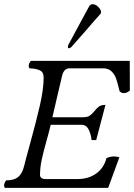

<svg xmlns="http://www.w3.org/2000/svg" viewBox="-49 -913 651 933"><path d="M95.7 -209.5Q76.2 -139.6 67.9 -105Q58.6 -68.4 38.8 -52.5Q19 -36.6 -19 -36.6Q-29.3 -23.9 -29.3 -9.3L-25.9 0H476.6L531.2 -148.9Q528.8 -149.4 520.5 -151.1Q512.2 -152.8 504.4 -152.8Q487.3 -152.8 468.3 -144.5Q456.1 -96.7 418.5 -69.8Q380.9 -43 328.6 -43H170.4Q159.2 -43 152.3 -48.3Q145.5 -53.7 145.5 -62.5Q145.5 -99.1 153.6 -136.5Q161.6 -173.8 177.2 -229.5Q191.9 -281.2 197.3 -306.6H346.7Q370.1 -306.6 381.6 -283.9Q393.1 -261.2 396 -232.4H418.5L463.4 -403.3Q443.4 -403.3 432.6 -395.8Q421.9 -388.2 410.2 -373.5Q397.9 -358.4 386.7 -350.8Q375.5 -343.3 354.5 -343.3H205.6L252 -542Q260.7 -581.1 288.6 -581.1H451.7Q477.1 -581.1 492.2 -566.9Q507.3 -552.7 514.4 -533.2Q521.5 -513.7 528.8 -482.9Q529.8 -479.5 532.2 -469.2Q542 -460.4 552.7 -460.4Q567.4 -460.4 582 -473.1L581.5 -617.2H100.6Q96.2 -611.8 93.3 -605Q90.3 -598.1 90.3 -591.3Q90.3 -588.9 91.8 -585.4Q93.3 -582 93.8 -581.1Q125 -580.1 144 -571.5Q163.1 -563 163.1 -536.1Q163.1 -481.4 145.3 -402.8Q127.4 -324.2 95.7 -209.5ZM401.9 -892.6Q395.5 -892.6 391.1 -889.9Q386.7 -887.2 383.3 -880.4Q363.3 -842.8 356.4 -831.1L282.2 -693.4Q280.8 -687.5 280.8 -685.1Q280.8 -681.6 282.5 -679.9Q284.2 -678.2 286.1 -678.2Q287.6 -678.2 291.5 -680.2Q295.4 -682.1 298.8 -685.5Q313.5 -701.7 329.6 -720.5Q345.7 -739.3 359.9 -754.9Q416.5 -820.8 438 -844.2Q440.4 -846.7 441.2 -848.9Q441.9 -851.1 441.9 -854.5Q441.9 -862.3 435.5 -871.3Q429.2 -880.4 419.9 -886.5Q410.6 -892.6 401.9 -892.6Z"/></svg>

Font: Radley
Style: Italic
Weight: 400
Italic angle: -12°
Designer: Vernon Adams
Foundry: Vernon Adams
Version: Version 1.003; ttfautohint (v1.6)